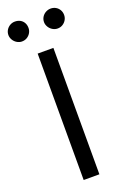

<svg xmlns="http://www.w3.org/2000/svg" viewBox="-204 -958 654 1009"><g transform="rotate(-20 123.0 -453.0)"><path d="M166 0H78.1V-707H166ZM-33.2 -850.6Q-33.2 -866.2 -25.4 -878.9Q-17.6 -891.6 -4.9 -898.9Q7.8 -906.2 22.5 -906.2Q39.1 -906.2 51.8 -899.4Q64.5 -892.6 71.8 -879.9Q79.1 -867.2 79.1 -850.6Q79.1 -835.9 71.8 -823.2Q64.5 -810.5 51.8 -802.7Q39.1 -794.9 22.5 -794.9Q8.8 -794.9 -4.4 -802.7Q-17.6 -810.5 -25.4 -823.7Q-33.2 -836.9 -33.2 -850.6ZM166 -850.6Q166 -866.2 173.8 -878.9Q181.6 -891.6 194.8 -898.9Q208 -906.2 222.7 -906.2Q238.3 -906.2 251 -898.9Q263.7 -891.6 271 -878.9Q278.3 -866.2 278.3 -850.6Q278.3 -835.9 271 -823.2Q263.7 -810.5 251 -802.7Q238.3 -794.9 222.7 -794.9Q208 -794.9 194.8 -802.7Q181.6 -810.5 173.8 -823.7Q166 -836.9 166 -850.6Z"/></g></svg>

Font: Pretendard Std Variable
Style: Regular
Weight: 400
Designer: Base glyphs from Inter by Rasmus Andersson; Hangeul glyphs from Noto Sans CJK(Source Han Sans) by Jang Soo-young and Kan
Foundry: Kil Hyung-jin
Version: Version 1.309;Glyphs 3.2 (3225)